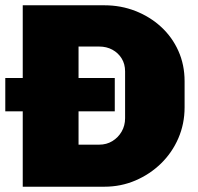

<svg xmlns="http://www.w3.org/2000/svg" viewBox="-29 -706 749 726"><path d="M57 0V-686H366Q428 -686 483 -664.5Q538 -643 580 -604.5Q622 -566 645.5 -513.5Q669 -461 669 -399V-300Q669 -238 645.5 -183.5Q622 -129 580 -88Q538 -47 483 -23.5Q428 0 366 0ZM268 -159H346Q374 -159 396 -172.5Q418 -186 431 -208.5Q444 -231 444 -259V-436Q444 -464 431 -485Q418 -506 396 -518Q374 -530 346 -530H268ZM-9 -285V-411H405V-285Z"/></svg>

Font: Chivo Medium Black
Style: Regular
Weight: 900
Version: Version 2.002